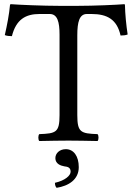

<svg xmlns="http://www.w3.org/2000/svg" viewBox="-20 -673 637 919"><path d="M350 -122V-504C350 -568 360 -606 396 -606H418C493 -606 540 -580 557 -503C568 -503 582 -504 591 -508C584 -554 579 -605 578 -650C578 -651 576 -653 575 -653C541 -650 430 -645 351 -645H265C188 -645 70 -650 32 -653C30 -653 28 -651 28 -650C24 -605 14 -553 3 -505C13 -501 25 -500 37 -500C57 -580 103 -606 169 -606H218C255 -606 265 -568 265 -507V-122C265 -39 248 -34 168 -31C162 -25 162 -4 168 2C217 1 268 0 308 0C346 0 397 1 447 2C453 -4 453 -25 447 -31C367 -34 350 -39 350 -122ZM295 41C266 41 245 60 245 84C245 111 270 120 287 123C305 125 318 129 318 149C318 167 292 191 243 202C243 211 245 220 251 226C308 217 357 187 357 127C357 75 333 41 295 41Z"/></svg>

Font: Libertinus Math
Style: Regular
Weight: 400
Designer: Philipp H. Poll, Khaled Hosny
Foundry: Caleb Maclennan
Version: Version 7.050;RELEASE